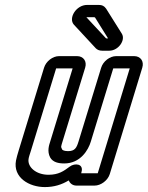

<svg xmlns="http://www.w3.org/2000/svg" viewBox="-20 -729 600 780"><path d="M311 -30C321 -64 284 -68 263 -52C239 -34 218 -19 177 -19C126 -19 91 -51 96 -83C97 -91 101 -102 106 -118L208 -451H275L184 -154C180 -141 170 -115 184 -89C195 -70 217 -65 241 -65C307 -65 339 -120 349 -154L440 -451H507L377 -25H310ZM291 25H364C390 25 418 4 426 -22L558 -454C566 -480 551 -501 525 -501H452C426 -501 399 -480 391 -454L299 -154C291 -128 284 -115 256 -115C238 -115 233 -121 233 -121C226 -134 228 -133 234 -154L326 -454C334 -480 319 -501 293 -501H220C194 -501 167 -480 159 -454L56 -118C51 -101 47 -88 45 -77C32 -8 98 31 162 31C200 31 231 21 259 4C264 15 274 25 291 25ZM412 -573C411 -573 410 -574 410 -574L331 -659H363C364 -659 366 -658 366 -658L419 -573ZM395 -523H424C461 -523 491 -566 475 -592L411 -694C403 -705 395 -709 381 -709H334C289 -709 257 -655 280 -629L369 -533C375 -527 383 -523 395 -523Z"/></svg>

Font: DIN Rundschrift
Style: BreitKontKu
Weight: 400
Width: 7
Version: Version 1.027